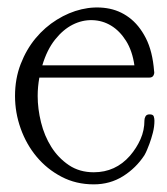

<svg xmlns="http://www.w3.org/2000/svg" viewBox="-20 -479 440 505"><path d="M333.5 -307.1Q328.1 -345.2 311.5 -371.6Q294.9 -397.9 272.2 -411.6Q249.5 -425.3 222.9 -426Q196.3 -426.8 171.1 -414.1Q146 -401.4 124.8 -374.8Q103.5 -348.1 91.3 -307.1ZM386.2 -161.6Q386.2 -146 382.1 -129.9Q377.9 -113.8 373 -100.6Q370.1 -92.8 366.9 -85.2Q363.8 -77.6 359.9 -70.8Q337.9 -37.1 303.7 -15.6Q269.5 5.9 226.6 5.9Q179.7 5.9 141.6 -14.2Q103.5 -34.2 76.4 -66.7Q49.3 -99.1 34.4 -140.9Q19.5 -182.6 19.5 -226.6Q19.5 -272 34.4 -310.5Q49.3 -349.1 73.7 -378.4Q98.1 -407.7 129.6 -427.2Q161.1 -446.8 194.6 -454.6Q228 -462.4 260.5 -457.5Q293 -452.6 319.3 -433.1Q345.7 -413.6 363.5 -378.9Q381.3 -344.2 385.3 -292Q386.7 -286.6 383.8 -280.8Q380.9 -274.9 372.6 -274.9H83.5Q79.1 -250.5 79.1 -226.6Q79.1 -192.9 87.9 -157.2Q96.7 -121.6 115 -92.5Q133.3 -63.5 161.1 -44.7Q189 -25.9 226.6 -25.9Q283.7 -25.9 321.8 -69.3Q339.4 -89.8 349.6 -113Q359.9 -136.2 359.9 -162.6Q359.9 -168 362.8 -173.1Q365.7 -178.2 373.5 -178.2Q382.8 -178.2 384.5 -172.6Q386.2 -167 386.2 -161.6Z"/></svg>

Font: Atsinvsda
Style: Regular
Weight: 400
Designer: Al Webster
Foundry: Al Webster and Michael Everson
Version: Version 2.000